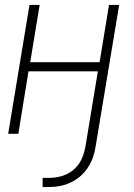

<svg xmlns="http://www.w3.org/2000/svg" viewBox="-20 -540 540 775"><path d="M152 215V178H177Q194 178 211.5 175Q229 172 246 164.5Q263 157 277 145Q291 133 301 117.5Q311 102 316.5 85Q322 68 325 51L375 -252H95L54 0H13L99 -520H140L102 -289H382L420 -520H461L366 51Q363 73 355.5 94.5Q348 116 335 136Q322 156 304 171.5Q286 187 264.5 197Q243 207 221 211Q199 215 177 215Z"/></svg>

Font: Iosevka SS18 Extralight
Style: Italic
Weight: 200
Italic angle: -9°
Monospace: yes
Designer: Belleve Invis
Foundry: Belleve Invis
Version: Version 25.1.1; ttfautohint (v1.8.4)